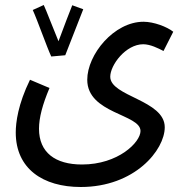

<svg xmlns="http://www.w3.org/2000/svg" viewBox="-20 -518 724 768"><path d="M185 -292 241 -297C256 -335 303 -456 313 -481L269 -497C263 -483 234 -407 214 -353C195 -398 165 -477 155 -498L111 -478C129 -439 168 -328 185 -292ZM43 12C43 157 152 230 303 230C519 230 639 82 639 -9C639 -118 421 -132 421 -211C421 -258 483 -341 553 -341C581 -341 613 -325 634 -314L673 -391C648 -411 595 -431 554 -431C436 -431 329 -300 329 -199C329 -63 542 -62 542 6C542 51 453 140 308 140C201 140 136 92 136 -3C136 -47 150 -100 178 -166L100 -199C52 -101 43 -28 43 12Z"/></svg>

Font: Noto Sans Arabic UI XCn Md
Style: Regular
Weight: 500
Width: 2
Designer: Monotype Design Team, Nadine Chahine and Nizar Qandah
Foundry: Monotype Imaging Inc.
Version: Version 2.010